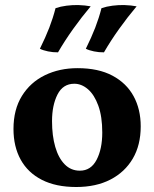

<svg xmlns="http://www.w3.org/2000/svg" viewBox="-20 -740 618 769"><path d="M285.2 9Q204 9 147.9 -19.6Q91.8 -48.2 62.9 -100.5Q34 -152.8 34 -223.6Q34 -301.2 67.8 -355.8Q101.6 -410.4 159.8 -438.7Q218 -467 290.6 -467Q374.2 -467 430.4 -437Q486.6 -407 515.1 -354.7Q543.6 -302.4 543.6 -233.8Q543.6 -158.8 511.8 -104.7Q480 -50.6 422.3 -20.8Q364.6 9 285.2 9ZM299.8 -56.4Q344.2 -56.4 366.9 -99.9Q389.6 -143.4 389.6 -209.2Q389.6 -273 373.8 -316.7Q358 -360.4 332.4 -382.5Q306.8 -404.6 277.6 -404.6Q232.2 -404.6 210.3 -361.5Q188.4 -318.4 188.4 -254.8Q188.4 -196.4 201.3 -151.8Q214.2 -107.2 239.1 -81.8Q264 -56.4 299.8 -56.4ZM396.4 -530.4Q376.6 -530 356.3 -534.2Q336 -538.4 323.8 -544.8Q346.6 -590.8 361.5 -629.4Q376.4 -668 386.4 -707.2Q406.6 -714.2 430.5 -717.2Q454.4 -720.2 477.2 -719.8Q491 -719.4 504.2 -718Q517.4 -716.6 527.2 -714.6Q490.6 -671.2 456.8 -623.8Q423 -576.4 396.4 -530.4ZM212.4 -530.4Q192.6 -530 172.3 -534.2Q152 -538.4 139.8 -544.8Q162.6 -590.8 177.5 -629.4Q192.4 -668 202.4 -707.2Q222.6 -714.2 246.5 -717.2Q270.4 -720.2 293.2 -719.8Q307 -719.4 320.2 -718Q333.4 -716.6 343.2 -714.6Q306.6 -671.2 272.8 -623.8Q239 -576.4 212.4 -530.4Z"/></svg>

Font: Vollkorn
Style: Regular
Weight: 400
Designer: Friedrich Althausen
Foundry: Friedrich Althausen
Version: Version 4.104